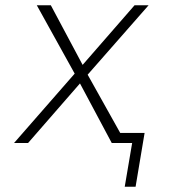

<svg xmlns="http://www.w3.org/2000/svg" viewBox="-20 -540 640 725"><path d="M492 165H451L479 0H402L282 -225L86 0H33L262 -262L119 -520H172L292 -295L488 -520H541L311 -258L434 -38H526Z"/></svg>

Font: Iosevka XLt Ex Obl
Style: Regular
Weight: 200
Width: 7
Italic angle: -9°
Monospace: yes
Designer: Belleve Invis
Foundry: Belleve Invis
Version: Version 32.5.0; ttfautohint (v1.8.4)